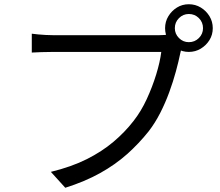

<svg xmlns="http://www.w3.org/2000/svg" viewBox="-20 -851 1040 906"><path d="M805 -718Q805 -691 824.5 -671.5Q844 -652 871 -652Q899 -652 918.5 -671.5Q938 -691 938 -718Q938 -746 918.5 -765.5Q899 -785 871 -785Q844 -785 824.5 -765.5Q805 -746 805 -718ZM759 -718Q759 -749 774.5 -774.5Q790 -800 815 -815.5Q840 -831 871 -831Q902 -831 927.5 -815.5Q953 -800 968.5 -774.5Q984 -749 984 -718Q984 -687 968.5 -662Q953 -637 927.5 -621.5Q902 -606 871 -606Q840 -606 815 -621.5Q790 -637 774.5 -662Q759 -687 759 -718ZM846 -651Q841 -641 837.5 -628.5Q834 -616 831 -601Q823 -562 810 -514Q797 -466 778.5 -415.5Q760 -365 736 -318Q712 -271 682 -232Q636 -174 580 -124Q524 -74 452 -34Q380 6 288 35L220 -40Q318 -64 389.5 -100Q461 -136 515 -181.5Q569 -227 610 -280Q646 -326 672.5 -383.5Q699 -441 717 -499.5Q735 -558 741 -606Q727 -606 688 -606Q649 -606 596 -606Q543 -606 485.5 -606Q428 -606 375 -606Q322 -606 283 -606Q244 -606 230 -606Q200 -606 175 -605Q150 -604 130 -603V-692Q144 -690 161 -688.5Q178 -687 196 -686Q214 -685 230 -685Q242 -685 273 -685Q304 -685 346.5 -685Q389 -685 437.5 -685Q486 -685 533.5 -685Q581 -685 622.5 -685Q664 -685 693 -685Q722 -685 732 -685Q743 -685 757 -686Q771 -687 785 -690Z"/></svg>

Font: Noto Sans HK
Style: Regular
Weight: 400
Designer: Ryoko NISHIZUKA 西塚涼子 (kana, bopomofo & ideographs); Paul D. Hunt (Latin, Greek & Cyrillic); Sandoll Communications 산돌커뮤니
Foundry: Adobe
Version: Version 2.004-H2;hotconv 1.0.118;makeotfexe 2.5.65603